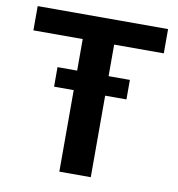

<svg xmlns="http://www.w3.org/2000/svg" viewBox="-80 -784 794 857"><g transform="rotate(10 317.0 -355.5)"><path d="M388 0H245.5V-369.5H156.5V-458H245.5V-601H22V-711H613V-601H388V-458H484.5V-369.5H388Z"/></g></svg>

Font: Roberto Sans
Style: Bold
Weight: 700
Designer: Google (font) & Cristiano Sobral (main changes)
Version: Version 1.000;October 12, 2021;FontCreator 14.0.0.2814 64-bi